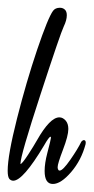

<svg xmlns="http://www.w3.org/2000/svg" viewBox="-25 -551 239 490"><path d="M182.6 -189.5Q186 -193.4 189 -193.4Q193.8 -193.4 193.8 -187Q193.8 -184.6 193.4 -183.1Q182.6 -142.1 156.5 -111.8Q130.4 -81.5 109.9 -81.5Q88.9 -81.5 88.9 -114.7Q88.9 -134.3 95.7 -160.2Q105 -195.8 105 -199.2Q105 -202.1 104 -202.1Q100.1 -202.1 87.4 -179.7Q33.7 -89.8 8.8 -89.8Q3.4 -89.8 -1 -94.2Q-5.4 -99.6 -5.4 -115.2Q-5.4 -154.3 18.3 -248Q42 -341.8 69.8 -424.1Q97.7 -506.3 110.4 -523.4Q116.2 -531.2 127.9 -531.2Q135.3 -531.2 140.4 -526.6Q145.5 -522 145.5 -512.2Q145.5 -499.5 137.7 -483.4Q129.4 -466.3 78.4 -310.1Q27.3 -153.8 27.3 -133.8Q27.3 -133.3 27.3 -132.8L27.8 -132.3Q32.7 -134.8 46.9 -156.5Q61 -178.2 69.3 -192.9Q102.5 -251.5 126.5 -251.5Q135.7 -251.5 143.1 -242.7Q149.4 -234.9 149.4 -221.7Q149.4 -204.6 135.7 -168.9Q122.1 -133.3 122.1 -124.5Q122.1 -119.1 125 -116.2Q125.5 -115.7 127.4 -115.7Q135.3 -115.7 154.3 -143.1Q173.3 -170.4 182.6 -189.5Z"/></svg>

Font: Sintesa 2
Style: 2
Weight: 400
Version: Version 001.000